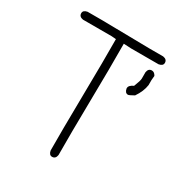

<svg xmlns="http://www.w3.org/2000/svg" viewBox="-155 -787 810 863"><g transform="rotate(30 250.0 -355.5)"><path d="M50.8 -677.7H127Q356.4 -673.8 377 -673.8H445.3Q466.8 -670.4 466.8 -652.3Q466.8 -636.7 445.3 -632.8H302.7Q290 -632.8 263.7 -634.8V-498Q259.8 -213.9 259.8 -179.7V-54.7Q256.3 -33.2 238.3 -33.2Q222.7 -33.2 218.8 -54.7V-173.8Q222.7 -476.6 222.7 -507.8V-634.8L199.2 -636.7H50.8Q29.3 -640.1 29.3 -658.2Q29.3 -673.8 50.8 -677.7ZM433.6 -593.8Q446.8 -593.8 455.1 -578.1L453.1 -554.7V-529.3Q448.2 -494.6 423.8 -459Q399.9 -445.3 394.5 -445.3Q378.9 -445.3 375 -466.8V-468.8Q375 -483.4 398.4 -494.1Q412.1 -528.3 412.1 -539.1V-572.3Q415.5 -593.8 433.6 -593.8Z"/></g></svg>

Font: CEF Fonts CJK Mono
Style: Regular
Weight: 400
Designer: PartyBoss (派对大魔王)
Version: Release 2.25